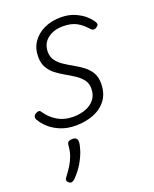

<svg xmlns="http://www.w3.org/2000/svg" viewBox="-148 -602 775 966"><g transform="rotate(-20 239.5 -119.5)"><path d="M184 19Q138 19 102 4Q66 -11 42.5 -33Q19 -55 7 -77Q2 -84 3.5 -92.5Q5 -101 14 -107Q24 -113 31 -113.5Q38 -114 44 -105Q67 -70 103 -48.5Q139 -27 186 -27Q224 -27 254 -38.5Q284 -50 302 -73Q320 -96 320 -131Q320 -158 305.5 -177Q291 -196 268.5 -211Q246 -226 221 -240Q196 -254 173.5 -271Q151 -288 137 -312Q123 -336 123 -370Q123 -415 145 -448Q167 -481 206.5 -500Q246 -519 297 -519Q338 -519 370 -505.5Q402 -492 423.5 -473Q445 -454 455 -437Q460 -429 459.5 -423Q459 -417 448 -409Q440 -404 433 -404.5Q426 -405 419 -412Q393 -442 364.5 -457.5Q336 -473 292 -473Q242 -473 209.5 -447.5Q177 -422 177 -377Q177 -351 191 -331.5Q205 -312 227.5 -297Q250 -282 276 -267.5Q302 -253 324.5 -236Q347 -219 361 -195.5Q375 -172 375 -138Q375 -85 349 -50Q323 -15 279.5 2Q236 19 184 19ZM52 275Q44 269 43 261.5Q42 254 49 246Q68 221 81.5 199Q95 177 103.5 153Q112 129 114 99Q115 86 122.5 81Q130 76 143 76Q157 76 163.5 82.5Q170 89 170 101Q169 119 160 146.5Q151 174 133 205.5Q115 237 85 268Q77 276 68.5 279Q60 282 52 275Z"/></g></svg>

Font: Playwrite US Trad ExtraLight
Style: Regular
Weight: 250
Designer: Veronika Burian, José Scaglione
Foundry: TypeTogether
Version: Version 1.003